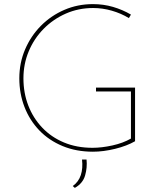

<svg xmlns="http://www.w3.org/2000/svg" viewBox="-20 -730 775 934"><path d="M637 -43Q597 -20 540 -6Q483 8 432 8Q351 8 284.5 -19.5Q218 -47 171 -96Q124 -145 99 -210Q74 -275 74 -349Q74 -424 102 -489.5Q130 -555 179 -604.5Q228 -654 293 -682Q358 -710 432 -710Q483 -710 529.5 -696.5Q576 -683 617 -659L607 -642Q569 -665 524 -678Q479 -691 433 -691Q362 -691 300.5 -664Q239 -637 192.5 -590Q146 -543 120 -481Q94 -419 94 -349Q94 -278 117.5 -217Q141 -156 185 -109.5Q229 -63 291 -37Q353 -11 430 -11Q475 -11 527 -22.5Q579 -34 617 -56V-285H447V-304H637ZM344 184 334 175Q362 155 373 122Q384 89 379 46H401Q405 85 394 123.5Q383 162 344 184Z"/></svg>

Font: Synthetic Thin
Style: Regular
Weight: 100
Designer: Santiago Orozco
Foundry: Typemade
Version: Version 2.000; ttfautohint (v1.8.4.7-5d5b)